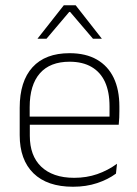

<svg xmlns="http://www.w3.org/2000/svg" viewBox="-20 -701 523 731"><path d="M258 10Q160 10 107.5 -41.2Q55 -92.5 55 -186.5V-290.5Q55 -391.5 103.8 -445Q152.5 -498.5 245 -498.5Q306.5 -498.5 348.8 -474.2Q391 -450 412.8 -404.8Q434.5 -359.5 434.5 -295.5V-278Q434.5 -265.5 434 -253Q433.5 -240.5 432 -226H396.5Q397 -246 397 -263.8Q397 -281.5 397 -296Q397 -351 379.8 -388.8Q362.5 -426.5 328.5 -446.2Q294.5 -466 245 -466Q170.5 -466 131.8 -421.8Q93 -377.5 93 -293V-245L93.5 -239V-184Q93.5 -146.5 104.2 -117Q115 -87.5 136.5 -66.8Q158 -46 189.5 -35Q221 -24 262.5 -24Q309.5 -24 350 -38Q390.5 -52 425.5 -77.5L421.5 -40Q391 -17.5 349.5 -3.8Q308 10 258 10ZM74.5 -226V-257H422V-226ZM223 -681H268L367.5 -554V-553.5H334L247 -655.5H243.5L157 -553.5H123V-554Z"/></svg>

Font: Anek Bangla
Style: Extra-light
Weight: 200
Designer: Sulekha Rajkumar (Bangla), Yesha Goshar (Latin)
Foundry: Ek Type
Version: Version 1.002;March 21, 2022;FontCreator 13.0.0.2683 64-bit